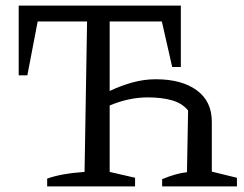

<svg xmlns="http://www.w3.org/2000/svg" viewBox="-20 -668 875 688"><path d="M149 0V-28Q174 -37 207 -43Q240 -49 283 -52L292 -591H115L78 -398H47V-648H628V-428H597L560 -591H373V-342Q413 -361 454.5 -372.5Q496 -384 538 -384Q631 -384 685 -344.5Q739 -305 739 -232V-53L829 -31V0H561V-26Q585 -36 607.5 -42.5Q630 -49 650 -51L654 -272Q633 -298 596.5 -308.5Q560 -319 509 -319Q442 -319 373 -290V-52L464 -31V0Z"/></svg>

Font: Piazzolla SC
Style: Regular
Weight: 400
Designer: Juan Pablo del Peral
Foundry: Huerta Tipografica
Version: Version 1.330